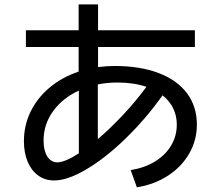

<svg xmlns="http://www.w3.org/2000/svg" viewBox="-20 -795 978 850"><path d="M94.7 -661.1H328.1V-775.4H414.1V-661.1H842.8V-586.9H414.1V-498Q453.1 -502.9 487.3 -502.9Q600.1 -502.9 682.1 -471.7Q764.2 -440.4 807.9 -382.1Q851.6 -323.7 851.6 -243.2Q851.6 -174.8 817.9 -115.7Q784.2 -56.6 723.6 -17.3Q663.1 22 585.9 34.2L558.6 -42Q620.1 -51.8 666.3 -80.1Q712.4 -108.4 737.5 -150.6Q762.7 -192.9 762.7 -243.2Q762.7 -282.7 746.6 -315.7Q730.5 -348.6 699.7 -373Q625 -268.1 536.1 -181.9Q447.3 -95.7 363.3 -45.9Q279.3 3.9 219.7 3.9Q179.7 3.9 149.4 -17.8Q119.1 -39.6 102.5 -78.9Q85.9 -118.2 85.9 -169.9Q85.9 -240.7 116 -301.8Q146 -362.8 200.7 -408.2Q255.4 -453.6 328.1 -478V-586.9H94.7ZM232.4 -76.2Q267.6 -76.2 329.1 -116.2V-394Q256.3 -360.4 214.6 -302.2Q172.9 -244.1 172.9 -172.9Q172.9 -128.9 189 -103Q205.1 -77.1 232.4 -76.2ZM628.4 -410.6Q572.3 -429.7 501 -429.7Q456.1 -429.7 413.1 -421.4V-179.2Q468.8 -226.6 525.4 -287.1Q582 -347.7 628.4 -410.6Z"/></svg>

Font: Pretendard Medium
Style: Regular
Weight: 500
Designer: Base glyphs from Inter by Rasmus Andersson; Hangeul glyphs from Noto Sans CJK(Source Han Sans) by Jang Soo-young and Kan
Foundry: Kil Hyung-jin
Version: Version 1.309